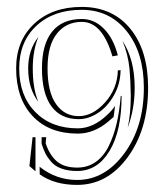

<svg xmlns="http://www.w3.org/2000/svg" viewBox="-20 -557 473 552"><path d="M82 -162.6V-64.5L64.5 -79.6L73.7 -162.6ZM318.8 -397.9 303.2 -395Q274.4 -494.1 215.3 -494.1Q170.4 -494.1 143.6 -460.4Q116.7 -426.8 116.7 -360.4Q116.7 -292.5 141.1 -257.8Q165.5 -223.1 206.5 -223.1Q246.6 -223.1 282 -262.5Q317.4 -301.8 318.8 -354.5L326.7 -355.5Q326.2 -315.9 307.4 -282.7Q288.6 -249.5 261.2 -231.9Q233.9 -214.4 206.5 -214.4Q154.8 -214.4 127.7 -251.5Q100.6 -288.6 100.6 -360.4Q100.6 -429.7 129.9 -466.1Q159.2 -502.4 215.3 -502.4Q251 -502.4 278.6 -474.6Q306.2 -446.8 318.8 -397.9ZM327.1 -281.2H329.6Q329.6 -180.7 294.9 -123Q260.3 -65.4 201.7 -65.4Q175.8 -65.4 157 -72.3Q138.2 -79.1 127.2 -91.8Q116.2 -104.5 110.6 -115.7Q105 -127 99.6 -143.6V-145V-162.6H112.8L111.3 -145L111.8 -143.6Q122.6 -111.3 143.3 -93.3Q164.1 -75.2 202.1 -75.2Q232.4 -75.2 255.4 -91.6Q278.3 -107.9 292.7 -137.2Q307.1 -166.5 315.4 -202.1Q323.7 -237.8 327.1 -281.2ZM35.2 -360.4Q35.2 -282.2 81.3 -235.1Q127.4 -188 203.6 -188Q248.5 -188 289.6 -228Q296.4 -234.4 301.8 -240.7Q307.1 -247.1 309.1 -250L311 -253.4L306.6 -220.7L290 -206.5Q249.5 -172.9 203.6 -172.9Q121.1 -172.9 73.7 -223.4Q26.4 -273.9 26.4 -360.4Q26.4 -439.9 78.1 -488.5Q129.9 -537.1 214.8 -537.1Q303.2 -537.1 354.5 -474.6Q405.8 -412.1 405.8 -304.7Q405.8 -185.5 347.4 -105.5Q289.1 -25.4 201.7 -25.4Q136.7 -25.4 94.2 -55.7L93.8 -77.6Q141.6 -39.6 201.7 -39.6Q281.2 -39.6 337.4 -116Q393.6 -192.4 393.6 -304.7Q393.6 -405.8 344.2 -467.3Q294.9 -528.8 214.8 -528.8Q133.8 -528.8 84.5 -482.7Q35.2 -436.5 35.2 -360.4ZM347.2 -189.9Q356 -230.5 356 -281.2Q355.5 -322.3 352.5 -357.9Q348.1 -401.9 332 -439.5Q367.2 -386.7 367.2 -304.7Q367.2 -243.7 347.2 -189.9ZM90.3 -450.7Q74.2 -411.6 74.2 -360.4Q74.2 -301.8 90.3 -264.2Q61 -302.2 61 -360.4Q61 -413.6 90.3 -450.7Z"/></svg>

Font: FoglihtenNo03
Style: Regular
Weight: 500
Version: Version 0.59